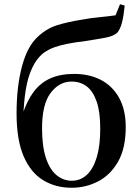

<svg xmlns="http://www.w3.org/2000/svg" viewBox="-20 -868 655 904"><path d="M317 16Q241 16 182.5 -20Q124 -56 91 -133Q58 -210 58 -334Q58 -460 83.5 -555.5Q109 -651 159 -696Q200 -734 249.5 -749.5Q299 -765 369 -776Q406 -783 448 -787Q490 -791 524 -796L545 -848L567 -842Q563 -797 555 -764.5Q547 -732 533 -715Q516 -698 476 -690.5Q436 -683 383 -675Q334 -669 298.5 -662Q263 -655 236.5 -645.5Q210 -636 187 -620Q145 -589 120 -520Q95 -451 90 -324L85 -326Q106 -392 138 -435Q170 -478 217 -499Q264 -520 329 -520Q401 -520 455.5 -491.5Q510 -463 541 -407Q572 -351 572 -270Q572 -170 536 -107Q500 -44 442 -14Q384 16 317 16ZM318 -17Q359 -17 389 -45Q419 -73 435.5 -127.5Q452 -182 452 -262Q452 -341 435 -390Q418 -439 388 -461.5Q358 -484 317 -484Q259 -484 218.5 -430.5Q178 -377 178 -264Q178 -180 196 -125Q214 -70 246 -43.5Q278 -17 318 -17Z"/></svg>

Font: Noto Serif KR SemiBold
Style: Regular
Weight: 600
Designer: Ryoko NISHIZUKA 西塚涼子 (kana & ideographs); Frank Grießhammer (Latin, Greek & Cyrillic); Wenlong ZHANG 张文龙 (bopomofo); San
Foundry: Adobe
Version: Version 2.003-H1;hotconv 1.1.1;makeotfexe 2.6.0